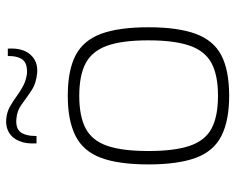

<svg xmlns="http://www.w3.org/2000/svg" viewBox="-88 -638 739 602"><g transform="rotate(-90 281.0 -337.5)"><path d="M281 -494Q361 -494 408 -469.5Q455 -445 475.5 -389.5Q496 -334 496 -241Q496 -149 475.5 -93Q455 -37 408 -12.5Q361 12 281 12Q203 12 155 -12.5Q107 -37 86.5 -93Q66 -149 66 -241Q66 -334 86.5 -389.5Q107 -445 155 -469.5Q203 -494 281 -494ZM281 -458Q217 -458 179 -438Q141 -418 124.5 -371Q108 -324 108 -241Q108 -159 124.5 -111Q141 -63 179 -43Q217 -23 281 -23Q345 -23 383 -43Q421 -63 438 -111Q455 -159 455 -241Q455 -324 438 -371Q421 -418 383 -438Q345 -458 281 -458ZM208 -687Q230 -685 247 -675.5Q264 -666 279.5 -654.5Q295 -643 312 -634Q329 -625 350 -622Q381 -620 393.5 -634.5Q406 -649 406 -682H429Q432 -636 410.5 -611.5Q389 -587 353 -590Q320 -593 297.5 -608Q275 -623 255 -638Q235 -653 210 -655Q180 -658 167.5 -642.5Q155 -627 155 -592H132Q130 -625 139.5 -647Q149 -669 167 -679Q185 -689 208 -687Z"/></g></svg>

Font: Exo 2 ExtraLight
Style: Regular
Weight: 250
Designer: Natanael Gama
Foundry: Natanael Gama
Version: Version 2.010